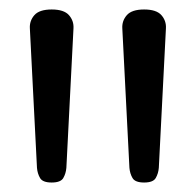

<svg xmlns="http://www.w3.org/2000/svg" viewBox="-20 -1302 404 405"><path d="M89 -917Q70 -917 64.5 -926.5Q59 -936 58 -948L43 -1242Q42 -1258 52.5 -1270Q63 -1282 89 -1282Q115 -1282 125.5 -1270Q136 -1258 135 -1242L120 -948Q119 -936 113.5 -926.5Q108 -917 89 -917ZM284 -917Q265 -917 259.5 -926.5Q254 -936 253 -948L238 -1242Q237 -1258 247.5 -1270Q258 -1282 284 -1282Q310 -1282 320.5 -1270Q331 -1258 330 -1242L315 -948Q314 -936 308.5 -926.5Q303 -917 284 -917Z"/></svg>

Font: Playwrite FR Trad
Style: Regular
Weight: 400
Designer: Veronika Burian, José Scaglione
Foundry: TypeTogether
Version: Version 1.000